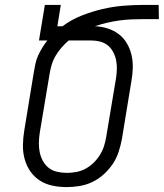

<svg xmlns="http://www.w3.org/2000/svg" viewBox="-20 -755 668 783"><path d="M252 8Q222 8 193.5 2Q165 -4 142 -19Q119 -34 103.5 -56.5Q88 -79 80.5 -106.5Q73 -134 73.5 -163.5Q74 -193 79 -223L118 -461Q121 -478 124.5 -495Q128 -512 135.5 -528.5Q143 -545 152.5 -560.5Q162 -576 173 -590H139L163 -735H228L214 -648H235Q271 -675 313 -691.5Q355 -708 397.5 -718Q440 -728 482.5 -731.5Q525 -735 567 -735H627L628 -677H568Q543 -677 517.5 -676Q492 -675 466.5 -671.5Q441 -668 416 -662Q391 -656 367 -648Q394 -647 419 -639Q444 -631 464 -616Q484 -601 497 -579Q510 -557 516 -532Q522 -507 521.5 -480Q521 -453 516 -425L477 -187Q472 -161 463.5 -135Q455 -109 439.5 -86Q424 -63 403 -44Q382 -25 357 -13Q332 -1 305 3.5Q278 8 252 8ZM252 -50Q271 -50 290.5 -53.5Q310 -57 328 -66.5Q346 -76 361 -90.5Q376 -105 387 -122.5Q398 -140 404 -158.5Q410 -177 413 -196L453 -435Q456 -454 456.5 -473Q457 -492 453.5 -509.5Q450 -527 441.5 -543Q433 -559 419.5 -570Q406 -581 388 -585.5Q370 -590 351 -590H260Q245 -577 231 -561Q217 -545 206.5 -527Q196 -509 190.5 -490Q185 -471 182 -452L142 -213Q139 -193 138.5 -173Q138 -153 142 -134Q146 -115 155 -98.5Q164 -82 178.5 -70.5Q193 -59 212.5 -54.5Q232 -50 252 -50Z"/></svg>

Font: Iosevka HT Light Extended
Style: Italic
Weight: 300
Width: 7
Italic angle: -9°
Monospace: yes
Designer: Belleve Invis
Foundry: Belleve Invis
Version: Version 32.3.0; ttfautohint (v1.8.4)